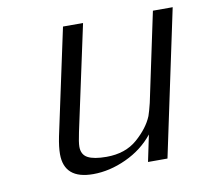

<svg xmlns="http://www.w3.org/2000/svg" viewBox="-61 -538 657 612"><g transform="rotate(-10 267.5 -232.0)"><path d="M100.1 -73.2Q100.1 -96.2 106.9 -129.9L180.2 -472.2H245.1L171.9 -131.8Q165 -99.6 165 -85.9Q165 -60.1 184.6 -49.6Q204.1 -39.1 245.1 -39.1Q306.2 -39.1 345 -73Q383.8 -106.9 398.9 -144Q403.8 -158.2 410.2 -184.1L471.2 -472.2H535.2L435.1 0H372.1L390.1 -85.9Q355 -42 301 -17.1Q247.1 7.8 193.8 7.8Q100.1 7.8 100.1 -73.2Z"/></g></svg>

Font: CMU Bright
Style: Oblique
Weight: 500
Italic angle: -12°
Version: Version 0.7.0